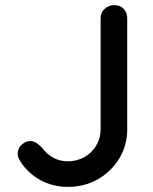

<svg xmlns="http://www.w3.org/2000/svg" viewBox="-20 -720 599 750"><path d="M245 10Q186 10 137 -17Q88 -44 58 -92Q49 -107 49 -120Q49 -141 65 -155Q81 -169 97 -169Q111 -169 122.5 -161.5Q134 -154 144 -143Q164 -117 189 -103.5Q214 -90 245 -90Q281 -90 310 -106.5Q339 -123 356 -151.5Q373 -180 373 -214V-649Q373 -671 389 -685.5Q405 -700 426 -700Q449 -700 463 -685.5Q477 -671 477 -649V-214Q477 -153 446.5 -102Q416 -51 363.5 -20.5Q311 10 245 10Z"/></svg>

Font: Quicksand Light SemiBold
Style: Regular
Weight: 600
Version: Version 3.004